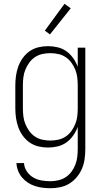

<svg xmlns="http://www.w3.org/2000/svg" viewBox="-20 -772 540 1015"><path d="M247 223Q226 223 205.5 220.5Q185 218 165 211.5Q145 205 127.5 193.5Q110 182 96.5 166Q83 150 75.5 130.5Q68 111 67 90H107Q108 113 121.5 133.5Q135 154 155.5 166Q176 178 199.5 182Q223 186 247 186Q268 186 289 181Q310 176 327.5 164.5Q345 153 358 135.5Q371 118 378.5 98Q386 78 388.5 57Q391 36 391 15V-101Q382 -77 367 -55.5Q352 -34 331 -19Q310 -4 284.5 2Q259 8 234 8Q208 8 183 2Q158 -4 137 -18.5Q116 -33 100.5 -54.5Q85 -76 76.5 -100Q68 -124 64.5 -149Q61 -174 61 -200V-320Q61 -346 64.5 -371Q68 -396 76.5 -420Q85 -444 100.5 -465.5Q116 -487 137 -501.5Q158 -516 183 -522Q208 -528 234 -528Q259 -528 284.5 -522Q310 -516 331 -501Q352 -486 367 -464.5Q382 -443 391 -419V-520H431V15Q431 41 427.5 67.5Q424 94 414 118Q404 142 387 163Q370 184 347.5 198Q325 212 299 217.5Q273 223 247 223ZM246 -29Q267 -29 288 -33.5Q309 -38 327 -50Q345 -62 357.5 -79.5Q370 -97 378 -116.5Q386 -136 388.5 -157.5Q391 -179 391 -200V-320Q391 -341 388.5 -362.5Q386 -384 378 -403.5Q370 -423 357.5 -440.5Q345 -458 327 -470Q309 -482 288 -486.5Q267 -491 246 -491Q225 -491 204 -486.5Q183 -482 165 -470Q147 -458 134.5 -440.5Q122 -423 114 -403.5Q106 -384 103.5 -362.5Q101 -341 101 -320V-200Q101 -179 103.5 -157.5Q106 -136 114 -116.5Q122 -97 134.5 -79.5Q147 -62 165 -50Q183 -38 204 -33.5Q225 -29 246 -29ZM244 -590 217 -610 321 -752 354 -728Z"/></svg>

Font: Iosevka Term Curly Extralight
Style: Regular
Weight: 200
Designer: Belleve Invis
Foundry: Belleve Invis
Version: Version 32.3.0